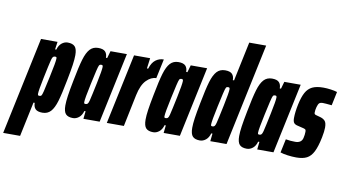

<svg xmlns="http://www.w3.org/2000/svg" viewBox="-151 -959 2477 1374"><g transform="rotate(10 1087.0 -272.0)"><path d="M86 -510H206L198 -454H207Q216 -486 236 -502Q256 -518 279 -518Q315 -518 331.5 -500.5Q348 -483 348 -438Q348 -409 342 -367Q336 -325 322 -254Q302 -149 286 -95.5Q270 -42 247 -17Q224 8 187 8Q151 8 136 -7.5Q121 -23 121 -52H112L59 199H-64ZM195 -255Q219 -366 219 -391Q219 -399 216.5 -401Q214 -403 207 -403Q198 -403 192.5 -397.5Q187 -392 182 -373Q173 -337 153 -240.5Q133 -144 133 -121Q133 -112 136 -109.5Q139 -107 144 -107Q155 -107 159.5 -112.5Q164 -118 171 -146Q178 -174 195 -255Z M340 -72Q340 -101 346 -143Q352 -185 366 -256Q386 -361 402 -414.5Q418 -468 441 -493Q464 -518 501 -518Q537 -518 552 -502.5Q567 -487 567 -458H576L591 -510H710L602 0H484L490 -56H481Q472 -24 452 -8Q432 8 409 8Q373 8 356.5 -9.5Q340 -27 340 -72ZM506 -137Q515 -173 535 -269.5Q555 -366 555 -389Q555 -399 551.5 -401Q548 -403 541 -403Q532 -403 527.5 -395.5Q523 -388 514.5 -352Q506 -316 493 -255Q469 -144 469 -119Q469 -111 471.5 -109Q474 -107 481 -107Q490 -107 495.5 -112.5Q501 -118 506 -137Z M762 -510H879L869 -434H878Q892 -479 918 -498.5Q944 -518 977 -518L947 -377Q910 -377 876 -342.5Q842 -308 826 -232L778 0H654Z M923 -72Q923 -101 929 -143Q935 -185 949 -256Q969 -361 985 -414.5Q1001 -468 1024 -493Q1047 -518 1084 -518Q1120 -518 1135 -502.5Q1150 -487 1150 -458H1159L1174 -510H1293L1185 0H1067L1073 -56H1064Q1055 -24 1035 -8Q1015 8 992 8Q956 8 939.5 -9.5Q923 -27 923 -72ZM1089 -137Q1098 -173 1118 -269.5Q1138 -366 1138 -389Q1138 -399 1134.5 -401Q1131 -403 1124 -403Q1115 -403 1110.5 -395.5Q1106 -388 1097.5 -352Q1089 -316 1076 -255Q1052 -144 1052 -119Q1052 -111 1054.5 -109Q1057 -107 1064 -107Q1073 -107 1078.5 -112.5Q1084 -118 1089 -137Z M1262 -72Q1262 -101 1268 -143Q1274 -185 1288 -256Q1308 -361 1324 -414.5Q1340 -468 1363 -493Q1386 -518 1423 -518Q1459 -518 1474 -502.5Q1489 -487 1489 -458H1498L1558 -743H1681L1524 0H1406L1412 -56H1403Q1394 -24 1374 -8Q1354 8 1331 8Q1295 8 1278.5 -9.5Q1262 -27 1262 -72ZM1428 -137Q1437 -173 1457 -269.5Q1477 -366 1477 -389Q1477 -399 1473.5 -401Q1470 -403 1463 -403Q1454 -403 1449.5 -395.5Q1445 -388 1436.5 -352Q1428 -316 1415 -255Q1391 -144 1391 -119Q1391 -111 1393.5 -109Q1396 -107 1403 -107Q1412 -107 1417.5 -112.5Q1423 -118 1428 -137Z M1603 -72Q1603 -101 1609 -143Q1615 -185 1629 -256Q1649 -361 1665 -414.5Q1681 -468 1704 -493Q1727 -518 1764 -518Q1800 -518 1815 -502.5Q1830 -487 1830 -458H1839L1854 -510H1973L1865 0H1747L1753 -56H1744Q1735 -24 1715 -8Q1695 8 1672 8Q1636 8 1619.5 -9.5Q1603 -27 1603 -72ZM1769 -137Q1778 -173 1798 -269.5Q1818 -366 1818 -389Q1818 -399 1814.5 -401Q1811 -403 1804 -403Q1795 -403 1790.5 -395.5Q1786 -388 1777.5 -352Q1769 -316 1756 -255Q1732 -144 1732 -119Q1732 -111 1734.5 -109Q1737 -107 1744 -107Q1753 -107 1758.5 -112.5Q1764 -118 1769 -137Z M1915 -8 1936 -107Q1951 -104 1970 -102.5Q1989 -101 2005 -101Q2050 -101 2059 -138Q2065 -162 2065 -185Q2065 -197 2061 -200.5Q2057 -204 2046 -207L2001 -218Q1983 -222 1975 -232.5Q1967 -243 1967 -267Q1967 -310 1979 -367Q1991 -424 2009 -456.5Q2027 -489 2057 -503.5Q2087 -518 2137 -518Q2162 -518 2191 -514Q2220 -510 2238 -504L2217 -404Q2167 -409 2152 -409Q2134 -409 2126 -401.5Q2118 -394 2112 -372Q2106 -350 2106 -331Q2106 -322 2110.5 -319Q2115 -316 2123 -314L2152 -306Q2173 -300 2185.5 -286.5Q2198 -273 2198 -238Q2198 -211 2189 -166Q2175 -97 2156 -59.5Q2137 -22 2108 -7Q2079 8 2032 8Q2001 8 1968 3.5Q1935 -1 1915 -8Z"/></g></svg>

Font: Saira Ultra Condensed Black
Style: Italic
Weight: 900
Width: 1
Italic angle: -12°
Designer: Hector Gatti with collaboration of the Omnibus-Type team
Foundry: Omnibus-Type
Version: Version 1.001; ttfautohint (v1.8)